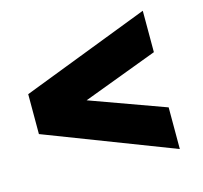

<svg xmlns="http://www.w3.org/2000/svg" viewBox="-85 -719 780 739"><g transform="rotate(-15 304.5 -349.5)"><path d="M544 -74 35 -270V-429L544 -625V-460L246 -348L544 -240Z"/></g></svg>

Font: Morrison Black
Style: Regular
Weight: 900
Designer: Pablo Impallari, Rodrigo Fuenzalida (Modified by Dan O. Williams)
Version: Version 0.03;June 6, 2019;FontCreator 11.5.0.2425 64-bit; tt